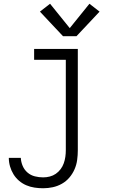

<svg xmlns="http://www.w3.org/2000/svg" viewBox="-20 -791 640 1024"><path d="M210 213Q187 213 164 209.5Q141 206 120 197Q99 188 81.5 173Q64 158 52 138.5Q40 119 33.5 96.5Q27 74 27 51H91Q92 73 101 94Q110 115 127 129.5Q144 144 166 149.5Q188 155 210 155Q228 155 245.5 150.5Q263 146 277.5 136Q292 126 303 111.5Q314 97 320 80Q326 63 328.5 45.5Q331 28 331 10V-472H162V-530H395V10Q395 36 391.5 62Q388 88 377.5 112Q367 136 350 156Q333 176 310 189Q287 202 261.5 207.5Q236 213 210 213ZM316 -598 193 -729 247 -771 352 -641 457 -771 511 -729 388 -598Z"/></svg>

Font: Iosevka Curly Light Extended
Style: Regular
Weight: 300
Width: 7
Monospace: yes
Designer: Belleve Invis
Foundry: Belleve Invis
Version: Version 11.1.0; ttfautohint (v1.8.3)